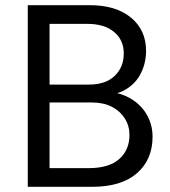

<svg xmlns="http://www.w3.org/2000/svg" viewBox="-20 -720 656 740"><path d="M87 0V-700H326Q427 -700 485 -652Q543 -604 543 -524Q543 -479 524 -439.5Q505 -400 466 -376Q427 -352 367 -352L369 -368Q431 -368 475.5 -344.5Q520 -321 544 -281Q568 -241 568 -193Q568 -105 508 -52.5Q448 0 335 0ZM171 -41 137 -72H322Q400 -72 439.5 -107Q479 -142 479 -200Q479 -235 461 -263.5Q443 -292 411 -308.5Q379 -325 334 -325H141V-394H323Q387 -394 422 -427.5Q457 -461 457 -514Q457 -566 419.5 -597Q382 -628 317 -628H137L171 -659Z"/></svg>

Font: SUSE Thin
Style: Regular
Weight: 400
Version: Version 1.000